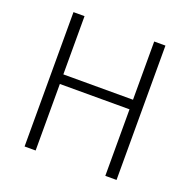

<svg xmlns="http://www.w3.org/2000/svg" viewBox="-129 -854 968 979"><g transform="rotate(20 355.0 -364.5)"><path d="M106 0H166V-361H544V0H605V-729H544V-413H166V-729H106Z"/></g></svg>

Font: Noto Sans SC Light
Style: Regular
Weight: 300
Designer: Ryoko NISHIZUKA 西塚涼子 (kana, bopomofo & ideographs); Paul D. Hunt (Latin, Greek & Cyrillic); Sandoll Communications 산돌커뮤니
Foundry: Adobe
Version: Version 2.004;hotconv 1.0.118;makeotfexe 2.5.65603